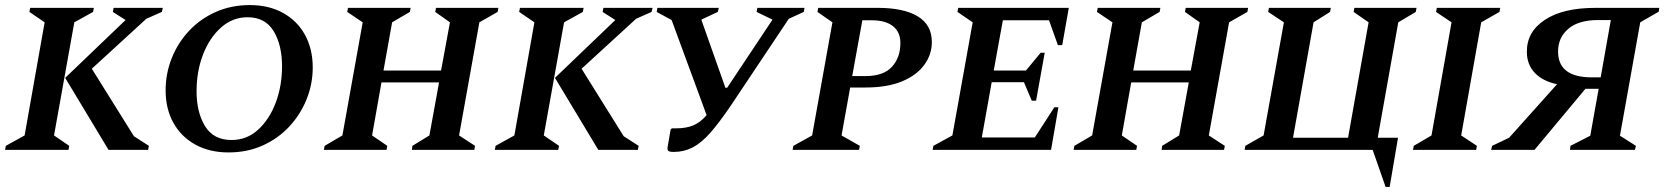

<svg xmlns="http://www.w3.org/2000/svg" viewBox="-27 -591 6562 757"><path d="M-7 0 -4 -16 70 -57 149 -503 89 -544 92 -560H343L340 -544L266 -503L186 -57L246 -16L243 0ZM401 0 230 -284 468 -512 418 -544 421 -560H615L611 -544L550 -517L335 -320L501 -54L560 -16L557 0Z M874 10Q799 10 743 -21Q687 -52 656.5 -107Q626 -162 626 -235Q626 -301 650 -361.5Q674 -422 718.5 -469.5Q763 -517 824 -544Q885 -571 958 -571Q1033 -571 1089 -540Q1145 -509 1175.5 -453.5Q1206 -398 1206 -325Q1206 -260 1182 -200Q1158 -140 1114 -92.5Q1070 -45 1009 -17.5Q948 10 874 10ZM886 -39Q946 -39 990.5 -79.5Q1035 -120 1060 -186Q1085 -252 1085 -330Q1085 -413 1052 -468Q1019 -523 949 -523Q890 -523 844.5 -482.5Q799 -442 773.5 -376Q748 -310 748 -231Q748 -148 781.5 -93.5Q815 -39 886 -39Z M1250 0 1253 -16 1323 -57 1403 -503 1342 -544 1345 -560H1592L1589 -544L1519 -503L1485 -313H1712L1747 -503L1689 -544L1692 -560H1938L1935 -544L1863 -503L1783 -57L1846 -16L1843 0H1597L1599 -16L1666 -57L1704 -266H1477L1440 -57L1500 -16L1497 0Z M1924 0 1927 -16 2001 -57 2080 -503 2020 -544 2023 -560H2274L2271 -544L2197 -503L2117 -57L2177 -16L2174 0ZM2332 0 2161 -284 2399 -512 2349 -544 2352 -560H2546L2542 -544L2481 -517L2266 -320L2432 -54L2491 -16L2488 0Z M2856 -177Q2810 -109 2774.5 -68.5Q2739 -28 2704.5 -10Q2670 8 2630 8Q2611 8 2607 3Q2603 -2 2606 -16L2617 -80L2622 -85H2639Q2678 -85 2706 -96.5Q2734 -108 2759 -137L2621 -512L2562 -544L2565 -560H2807L2803 -544L2739 -514V-511L2833 -245H2840L3017 -511L3018 -514L2956 -544L2959 -560H3145L3142 -544L3083 -517Z M3098 0 3101 -16 3175 -57 3255 -503 3196 -544 3199 -560H3434Q3536 -560 3591.5 -526.5Q3647 -493 3647 -425Q3647 -376 3617 -335Q3587 -294 3529 -270Q3471 -246 3385 -246H3325L3291 -57L3363 -16L3360 0ZM3373 -511 3333 -291H3385Q3456 -291 3489.5 -327.5Q3523 -364 3523 -421Q3523 -465 3493.5 -488Q3464 -511 3411 -511Z M3650 0 3653 -16 3728 -57 3808 -503 3748 -544 3751 -560H4187L4161 -413H4144L4109 -511H3927L3891 -313H4018L4076 -383H4092L4058 -194H4041L4010 -267H3883L3844 -49H4053L4130 -168H4146L4117 0Z M4206 0 4209 -16 4279 -57 4359 -503 4298 -544 4301 -560H4548L4545 -544L4475 -503L4441 -313H4668L4703 -503L4645 -544L4648 -560H4894L4891 -544L4819 -503L4739 -57L4802 -16L4799 0H4553L4555 -16L4622 -57L4660 -266H4433L4396 -57L4456 -16L4453 0Z M5385 0H4880L4883 -16L4955 -57L5035 -503L4973 -544L4976 -560H5220L5217 -544L5152 -503L5071 -48H5288L5369 -503L5310 -544L5313 -560H5558L5555 -544L5486 -503L5405 -48H5485L5452 146H5436Z M5544 0 5547 -16 5617 -57 5696 -503 5635 -544 5638 -560H5888L5885 -544L5813 -503L5734 -57L5796 -16L5793 0Z M6023 0H5852L5856 -16L5923 -48L6112 -259Q6055 -271 6024 -304Q5993 -337 5993 -386Q5992 -465 6063.5 -512.5Q6135 -560 6263 -560H6515L6513 -545L6440 -503L6360 -56L6423 -16L6419 0H6163L6165 -16L6243 -56L6276 -241H6224ZM6249 -286H6284L6324 -512H6274Q6197 -512 6156.5 -477.5Q6116 -443 6116 -388Q6116 -286 6249 -286Z"/></svg>

Font: Spectral SC SemiBold
Style: Italic
Weight: 600
Italic angle: -10°
Designer: Jean-Baptiste Levee
Foundry: Production Type
Version: Version 2.001